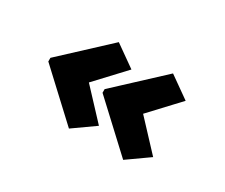

<svg xmlns="http://www.w3.org/2000/svg" viewBox="-89 -739 1124 960"><g transform="rotate(30 473.5 -258.5)"><path d="M679 -9 422 -248V-269L679 -508L802 -421L617 -223V-294L802 -96ZM366 -9 109 -248V-269L366 -508L489 -421L304 -223V-294L489 -96Z"/></g></svg>

Font: Lexend Zetta Black
Style: Regular
Weight: 900
Designer: Bonnie Shaver-Troup, Thomas Jockin
Foundry: Lexend
Version: Version 1.007